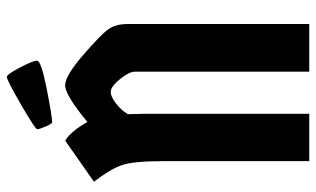

<svg xmlns="http://www.w3.org/2000/svg" viewBox="-201 -721 922 560"><g transform="rotate(-90 260.0 -441.0)"><path d="M207 -529 208 -486V0H70V-428Q70 -512 58.5 -546Q47 -580 10 -628L130 -712Q159 -693 184 -647Q263 -712 291 -712Q319 -712 379.5 -659.5Q440 -607 455 -585.5Q470 -564 470 -529V0H331V-509Q331 -518 323.5 -531.5Q316 -545 300.5 -562Q285 -579 271.5 -579Q258 -579 238 -563.5Q218 -548 207 -529ZM183 -750Q179 -750 171 -769Q163 -788 163 -793.5Q163 -799 234.5 -840.5Q306 -882 316 -882Q323 -882 343 -844Q363 -806 363 -794Q363 -782 282 -766Q201 -750 183 -750Z"/></g></svg>

Font: Germania One
Style: Regular
Weight: 400
Designer: John Vargas Beltran
Foundry: John Vargas Beltran
Version: Version 1.001